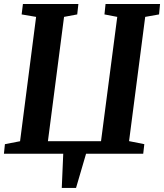

<svg xmlns="http://www.w3.org/2000/svg" viewBox="-20 -763 815 953"><path d="M4.4 -47.4 79.6 -62 159.2 -679.2 87.4 -691.4 93.8 -743.2H369.1L363.3 -691.4L297.9 -679.2L217.8 -62H481.4L562 -679.2L498.5 -691.4L503.9 -743.2H774.4L769.5 -691.4L700.7 -679.2L620.6 -62.5L696.3 -47.4L690.9 0H407.2L357.4 169.9H286.6L293.9 0H-0.5Z"/></svg>

Font: Merriweather Bold
Style: Italic
Weight: 700
Italic angle: -7°
Designer: Eben Sorkin ( eben@eyebytes.com )
Foundry: Eben Sorkin ( eben@eyebytes.com )
Version: Version 1.5; ttfautohint (v0.97) -l 13 -r 13 -G 200 -x 24 -f